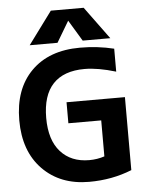

<svg xmlns="http://www.w3.org/2000/svg" viewBox="-63 -1012 830 1075"><g transform="rotate(-5 352.0 -475.0)"><path d="M408.2 -741.2Q506.8 -741.2 598.6 -718.8V-589.8Q498 -620.1 422.9 -620.1Q305.7 -620.1 245.6 -556.2Q185.5 -492.2 185.5 -365.2Q185.5 -241.2 244.6 -175.3Q303.7 -109.4 405.3 -109.4Q450.2 -109.4 491.2 -123V-325.2H306.6V-443.4H634.8V-33.2Q523.4 11.7 394.5 11.7Q232.4 11.7 133.3 -89.8Q34.2 -191.4 34.2 -365.2Q34.2 -541 133.8 -641.1Q233.4 -741.2 408.2 -741.2ZM355.5 -897.5 285.2 -779.3H128.9L263.7 -961.9H448.2L582 -779.3H426.8Z"/></g></svg>

Font: Gen Shin Gothic Bold
Style: Bold
Weight: 700
Designer: [Source Han Sans]
Ryoko NISHIZUKA  (kana & ideographs); Paul D. Hunt (Latin, Greek & Cyrillic); Wenlong ZHANG  (bopomofo
Version: Version 1.002.20150607